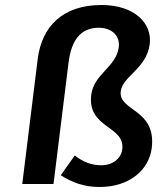

<svg xmlns="http://www.w3.org/2000/svg" viewBox="-20 -736 665 768"><path d="M69 0H194L254 -484C265 -575 302 -625 375 -625C428 -625 461 -592 455 -547C445 -468 355 -440 345 -357C328 -222 481 -234 469 -139C465 -104 433 -75 385 -75C347 -75 314 -87 279 -114L223 -35C269 -6 316 12 378 12C499 12 576 -57 587 -144C606 -302 453 -290 463 -371C470 -431 567 -462 579 -560C589 -642 519 -716 386 -716C229 -716 147 -628 131 -501Z"/></svg>

Font: Falling Sky
Style: ExtObl
Weight: 400
Designer: Paul D. Hunt
Foundry: Adobe Systems Incorporated
Version: Version 1.02